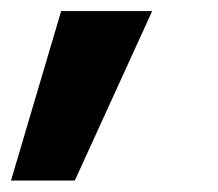

<svg xmlns="http://www.w3.org/2000/svg" viewBox="-50 -137 390 344"><path d="M-30.3 186.5 59.6 -117.2H222.7L84 186.5Z"/></svg>

Font: Inter 20pt ExtraBold
Style: Italic
Weight: 800
Italic angle: -9.3988°
Version: Version 4.001;git-66647c0bb